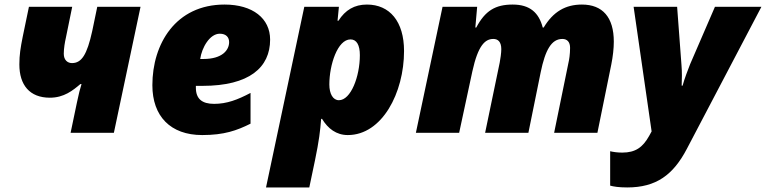

<svg xmlns="http://www.w3.org/2000/svg" viewBox="-20 -583 3363 843"><path d="M290 0H480L597 -553H407L385 -447C362 -342 338 -306 296 -306C277 -306 260 -319 260 -347C260 -370 265 -399 269 -416L297 -553H107L80 -423C70 -373 65 -342 65 -300C65 -210 110 -154 199 -154C261 -154 300 -186 333 -214H338C332 -195 325 -169 318 -134Z M868 10C964 10 1020 -10 1080 -40V-175C1023 -145 976 -127 920 -127C867 -127 840 -149 840 -198V-206H869C1075 -206 1166 -287 1166 -409C1166 -502 1090 -563 966 -563C751 -563 649 -390 649 -209C649 -73 728 10 868 10ZM859 -324C866 -374 901 -435 945 -435C973 -435 986 -419 986 -398C986 -364 957 -324 873 -324Z M1148 240H1338L1363 121C1381 34 1386 -9 1390 -61H1394C1420 -18 1457 10 1507 10C1658 10 1754 -176 1754 -359C1754 -489 1691 -563 1591 -563C1536 -563 1496 -539 1466 -492H1462L1468 -553H1316ZM1468 -143C1442 -143 1426 -171 1426 -212C1426 -298 1462 -410 1519 -410C1546 -410 1560 -385 1560 -341C1560 -246 1520 -143 1468 -143Z M1806 0H1996L2054 -270C2079 -384 2110 -412 2146 -412C2166 -412 2181 -400 2181 -367C2181 -351 2177 -323 2174 -308L2110 0H2300L2354 -266C2374 -363 2401 -412 2449 -412C2470 -412 2483 -399 2483 -373C2483 -345 2479 -320 2476 -308L2413 0H2603L2664 -300C2671 -335 2675 -370 2675 -400C2675 -507 2626 -563 2535 -563C2463 -563 2409 -532 2367 -462H2363C2346 -527 2307 -563 2231 -563C2155 -563 2110 -536 2071 -462H2067L2075 -553H1923Z M2734 240C2861 240 2936 185 2996 70L3323 -553H3119L3010 -301C3001 -278 2985 -237 2977 -207H2973C2974 -236 2975 -265 2972 -299L2953 -553H2762L2841 -6L2830 14C2802 64 2770 87 2712 87C2690 87 2671 84 2659 81V232C2673 236 2696 240 2734 240Z"/></svg>

Font: Noto Sans UI Black
Style: Italic
Weight: 900
Italic angle: -372°
Designer: Monotype Design Team
Foundry: Monotype Imaging Inc.
Version: Version 1.901